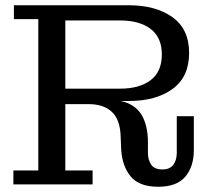

<svg xmlns="http://www.w3.org/2000/svg" viewBox="-20 -703 807 732"><path d="M31 0V-53H126V-630H33V-683H470Q574 -683 637.5 -637.5Q701 -592 701 -501Q701 -410 638 -364Q575 -318 472 -318H440Q495 -306 519.5 -265.5Q544 -225 544 -160V-121Q544 -93 556.5 -75Q569 -57 599 -57Q628 -57 641 -75Q654 -93 654 -121V-260H719V-131Q719 -68 686.5 -29.5Q654 9 583 9Q511 9 478.5 -30Q446 -69 442 -133L440 -183Q438 -247 406.5 -276.5Q375 -306 318 -306H229V-53H333V0ZM438 -625H229V-365H438Q512 -365 554.5 -397.5Q597 -430 597 -495Q597 -560 554.5 -592.5Q512 -625 438 -625Z"/></svg>

Font: Montagu Slab 16pt
Style: Regular
Weight: 400
Designer: Florian Karsten
Foundry: Florian Karsten
Version: Version 1.000; ttfautohint (v1.8.3)